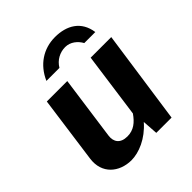

<svg xmlns="http://www.w3.org/2000/svg" viewBox="-204 -877 1022 1022"><g transform="rotate(-45 306.5 -366.0)"><path d="M198 10C255 10 330 -20 389 -88L395 0H510L586 -530H431L380 -161C352 -121 321 -95 273 -95C221 -95 199 -126 205 -170L255 -530H101L49 -152C35 -50 108 9 198 10ZM275 -609C297 -646 335 -666 375 -666C414 -666 445 -640 462 -609H545C532 -702 462 -742 374 -742C287 -742 214 -694 177 -609Z"/></g></svg>

Font: Cheyenne Sans
Style: Bold Italic
Weight: 700
Italic angle: -8.13011°
Designer: The Public Sans project authors (U.S. Web Design System), Libre Franklin designed by Pablo Impallari and Rodrigo Fuenzal
Foundry: The Cheyenne Sans Project Authors
Version: Version 2.007